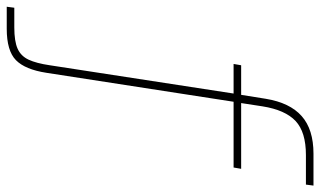

<svg xmlns="http://www.w3.org/2000/svg" viewBox="-332 -556 973 584"><g transform="rotate(90 155.0 -263.5)"><path d="M-117 203 -114 180H-54Q-12 180 10.5 170Q33 160 44 136.5Q55 113 61 72L147 -487H57L61 -510H151L163 -585Q175 -658 215.5 -694Q256 -730 330 -730H427L424 -707H334Q264 -707 230.5 -675.5Q197 -644 186 -575L176 -510H376L372 -487H172L84 82Q74 147 45.5 175Q17 203 -50 203Z"/></g></svg>

Font: MuseoModerno Thin Thin
Style: Italic
Weight: 250
Italic angle: -9°
Version: Version 1.003